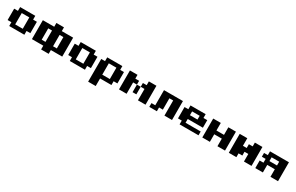

<svg xmlns="http://www.w3.org/2000/svg" viewBox="294 -2663 7523 4880"><g transform="rotate(30 4055.5 -222.5)"><path d="M111.1 -111.1H0V-444.4H111.1V-555.6H555.6V-444.4H666.7V-111.1H555.6V0H111.1ZM444.4 -444.4H222.2V-111.1H444.4Z M1000 -444.4V-111.1H1111.1V-444.4ZM1111.1 -555.6V-666.7H1333.3V-555.6H1666.7V0H1333.3V111.1H1111.1V0H777.8V-555.6ZM1444.4 -444.4H1333.3V-111.1H1444.4Z M1888.9 -111.1H1777.8V-444.4H1888.9V-555.6H2333.3V-444.4H2444.4V-111.1H2333.3V0H1888.9ZM2222.2 -444.4H2000V-111.1H2222.2Z M3111.1 -555.6V-444.4H3222.2V-111.1H3111.1V0H2777.8V222.2H2555.6V-444.4H2666.7V-555.6ZM3000 -444.4H2777.8V-111.1H3000Z M3777.8 -111.1H3666.7V-333.3H3777.8ZM3888.9 -444.4V-555.6H4111.1V0H3888.9V-333.3H3777.8V-444.4ZM3555.6 -333.3V0H3333.3V-555.6H3555.6V-444.4H3666.7V-333.3Z M4222.2 0V-111.1H4333.3V-555.6H4888.9V0H4666.7V-444.4H4555.6V-111.1H4444.4V0Z M5555.6 -555.6V-444.4H5666.7V-222.2H5222.2V-111.1H5666.7V0H5111.1V-111.1H5000V-444.4H5111.1V-555.6ZM5444.4 -444.4H5222.2V-333.3H5444.4Z M6222.2 0V-222.2H6000V0H5777.8V-555.6H6000V-333.3H6222.2V-555.6H6444.4V0Z M6777.8 -111.1V0H6555.6V-555.6H6777.8V-333.3H6888.9V-444.4H7000V-555.6H7222.2V0H7000V-222.2H6888.9V-111.1Z M7444.4 -333.3H7333.3V-444.4H7444.4V-555.6H8000V0H7777.8V-222.2H7555.6V0H7333.3V-222.2H7444.4ZM7777.8 -333.3V-444.4H7555.6V-333.3Z"/></g></svg>

Font: Pixeloid Sans
Style: Bold
Weight: 700
Monospace: yes
Designer: GGBot
Version: 0.3